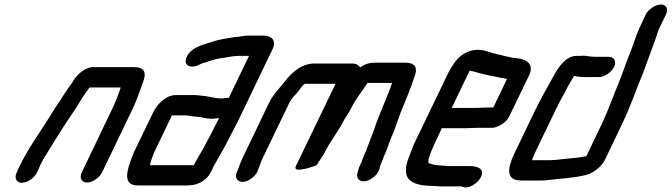

<svg xmlns="http://www.w3.org/2000/svg" viewBox="-20 -773 2980 852"><path d="M144 -7 156 -34C158 -39 161 -47 168 -58C172 -68 179 -77 184 -85C208 -126 239 -174 264 -214C286 -249 314 -286 334 -321C347 -342 360 -362 375 -382C375 -383 377 -384 378 -385H515C516 -383 511 -375 512 -373L503 -349C496 -331 489 -312 479 -292L343 -8C331 16 342 37 366 37C390 37 421 16 433 -8L569 -291C588 -331 601 -371 614 -407C632 -452 621 -475 575 -475H399C362 -478 325 -447 304 -413C304 -411 302 -408 299 -404C289 -392 283 -382 275 -370C267 -357 256 -344 249 -330L241 -318C230 -303 213 -277 203 -259C158 -187 105 -115 66 -34L54 -7C42 17 53 38 77 38C101 38 132 17 144 -7Z M963 -336C937 -336 911 -344 888 -347L869 -349C861 -350 854 -351 845 -351H759C718 -351 678 -313 659 -273L576 -101C572 -94 570 -86 567 -79C542 -15 523 50 592 50H802C809 50 817 50 822 49C857 49 898 27 914 -7C919 -14 922 -21 924 -27C926 -32 928 -37 933 -44C952 -78 967 -102 986 -139C1004 -175 1027 -216 1044 -252L1190 -556C1207 -592 1186 -615 1151 -615H1081C1067 -615 1051 -612 1039 -610L1018 -608C986 -602 955 -599 926 -589C903 -580 880 -577 858 -565C840 -558 827 -548 815 -532C787 -492 815 -464 860 -484C866 -487 872 -490 877 -492C901 -498 928 -510 955 -514C982 -517 1012 -525 1038 -525H1085L995 -338C983 -340 975 -336 963 -336ZM660 -86C661 -91 664 -96 666 -101L743 -261H802C806 -261 810 -261 815 -260L832 -257C839 -256 847 -256 855 -255C879 -253 894 -246 919 -246C932 -246 941 -248 952 -249C929 -202 901 -148 877 -105C867 -88 847 -55 840 -40H645C649 -55 652 -68 660 -86Z M1038 -25 1032 -11C1020 13 1032 34 1056 34C1080 34 1110 13 1122 -11L1124 -18C1133 -37 1136 -51 1145 -70L1264 -317C1273 -336 1286 -347 1299 -362L1315 -383C1318 -388 1322 -392 1325 -395C1325 -396 1328 -397 1329 -398C1329 -399 1332 -400 1333 -401H1469L1293 -36C1287 -23 1296 -19 1310 -20C1327 -22 1343 -25 1359 -31C1372 -36 1379 -36 1386 -41C1397 -60 1411 -78 1422 -98C1443 -143 1477 -184 1500 -228C1511 -250 1526 -269 1537 -290C1558 -335 1587 -367 1611 -405H1720C1716 -396 1716 -392 1711 -380C1694 -335 1672 -285 1655 -240C1648 -224 1642 -200 1634 -182C1620 -148 1611 -116 1595 -83C1592 -75 1590 -68 1587 -61C1585 -58 1585 -55 1584 -52L1578 -41C1574 -34 1571 -25 1569 -15L1566 -5C1563 7 1565 17 1572 24C1596 47 1654 14 1664 -24L1666 -34C1667 -37 1669 -40 1669 -42C1671 -47 1674 -52 1675 -57C1681 -68 1681 -76 1687 -87C1699 -112 1704 -133 1714 -158L1726 -186C1738 -215 1747 -246 1758 -274C1779 -325 1803 -382 1818 -429C1836 -472 1823 -495 1777 -495H1646C1619 -495 1600 -489 1578 -474C1571 -485 1560 -491 1547 -491H1385C1325 -495 1277 -456 1242 -409C1220 -381 1192 -354 1174 -317L1057 -73C1049 -55 1042 -39 1038 -25Z M2087 -294H1993C1990 -294 1987 -294 1984 -293L2059 -449C2059 -451 2062 -455 2065 -460C2077 -456 2086 -456 2098 -451C2130 -441 2167 -436 2200 -428L2215 -426C2219 -425 2223 -424 2228 -423H2230L2169 -296H2150C2137 -296 2102 -294 2087 -294ZM2107 -206H2161C2172 -205 2184 -209 2201 -218C2218 -227 2232 -240 2240 -257L2329 -441C2350 -490 2316 -511 2270 -515L2254 -517C2249 -518 2245 -519 2240 -520C2222 -523 2202 -530 2183 -533C2154 -539 2133 -552 2098 -552C2063 -552 2024 -531 2003 -503C1993 -491 1977 -465 1969 -449L1821 -142C1815 -129 1810 -118 1807 -108C1792 -70 1779 -40 1782 -14C1781 35 1831 52 1902 52C1913 52 1922 54 1933 54H2025C2030 54 2032 56 2036 57C2058 65 2091 45 2106 25C2139 -18 2105 -36 2067 -36H1966C1959 -37 1953 -38 1945 -38C1941 -38 1937 -38 1931 -39C1911 -39 1896 -45 1882 -49C1881 -54 1880 -65 1884 -74C1891 -96 1900 -118 1912 -143L1941 -205C1944 -204 1947 -204 1950 -204H2044C2059 -204 2093 -206 2107 -206Z M2681 -521H2617C2597 -521 2585 -526 2566 -526C2563 -525 2559 -525 2554 -525H2539C2491 -525 2459 -477 2435 -433C2407 -382 2381 -338 2354 -282L2263 -93C2230 -24 2225 28 2293 28H2373C2383 28 2393 28 2404 27C2463 19 2522 18 2578 4C2611 -3 2650 -33 2666 -67L2742 -226C2780 -305 2802 -375 2834 -450C2852 -498 2869 -546 2886 -592C2894 -613 2897 -629 2907 -651L2935 -708C2947 -732 2937 -753 2913 -753C2889 -753 2857 -732 2845 -708L2819 -652C2801 -614 2793 -581 2778 -544C2759 -498 2745 -453 2725 -404C2701 -347 2681 -288 2652 -226L2582 -80C2557 -75 2534 -72 2509 -70C2478 -68 2448 -62 2415 -62H2341C2343 -68 2344 -73 2348 -80C2349 -84 2351 -88 2353 -93L2444 -282C2459 -313 2471 -335 2485 -361L2503 -395C2510 -406 2516 -416 2521 -425C2523 -428 2525 -432 2528 -436H2529C2540 -433 2558 -431 2574 -431H2638C2662 -431 2693 -452 2705 -476C2717 -500 2705 -521 2681 -521Z"/></svg>

Font: Electronic
Style: BlkUltIt
Weight: 900
Version: Version 1.011